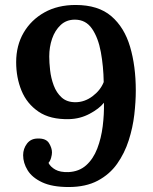

<svg xmlns="http://www.w3.org/2000/svg" viewBox="-20 -736 617 772"><path d="M256 16Q190 16 149.5 -3Q109 -22 91 -51.5Q73 -81 73 -112Q73 -138 88.5 -158.5Q104 -179 132 -179Q165 -180 177 -160.5Q189 -141 189 -123Q189 -114 185.5 -101.5Q182 -89 175 -81Q183 -65 202.5 -54Q222 -43 255 -44Q298 -46 326.5 -71.5Q355 -97 371 -138.5Q387 -180 393 -228.5Q399 -277 398 -323Q379 -299 340.5 -278.5Q302 -258 258 -257Q182 -255 135 -287Q88 -319 66.5 -371.5Q45 -424 45 -486Q45 -553 75 -604.5Q105 -656 158.5 -686Q212 -716 284 -716Q375 -716 427.5 -671Q480 -626 503 -548Q526 -470 526 -372Q526 -327 520 -275Q514 -223 497.5 -171.5Q481 -120 451 -77.5Q421 -35 373 -9.5Q325 16 256 16ZM283 -325Q320 -325 352 -349Q384 -373 397 -406Q396 -469 385.5 -526.5Q375 -584 350 -620.5Q325 -657 281 -657Q247 -657 224 -635.5Q201 -614 189.5 -580.5Q178 -547 178 -509Q178 -485 181.5 -453.5Q185 -422 196 -392.5Q207 -363 228 -344Q249 -325 283 -325Z"/></svg>

Font: Lora SemiBold
Style: Regular
Weight: 600
Designer: Olga Karpushina, Alexei Vanyashin (Cyrillic)
Foundry: Cyreal
Version: Version 3.011; ttfautohint (v1.8.4.7-5d5b)